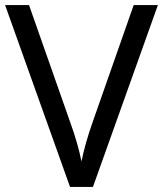

<svg xmlns="http://www.w3.org/2000/svg" viewBox="-20 -734 640 754"><path d="M600 -714 345 0H255L0 -714H94L255 -256Q271 -212 282 -173.5Q293 -135 300 -100Q307 -135 318 -174Q329 -213 345 -258L505 -714Z"/></svg>

Font: Noto Sans Glagolitic
Style: Regular
Weight: 400
Designer: Monotype Design Team
Foundry: Monotype Imaging Inc.
Version: Version 2.004; ttfautohint (v1.8.4.7-5d5b)